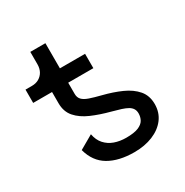

<svg xmlns="http://www.w3.org/2000/svg" viewBox="-153 -770 872 904"><g transform="rotate(-30 283.0 -318.0)"><path d="M214.8 -429.7H351.6V-507.8H214.8V-644.5H132.8V-577.1Q132.8 -555.2 123.8 -538.3Q114.7 -521.5 98.1 -511.7Q81.5 -502 59.6 -502H24.4V-429.7H127V-368.7Q127 -322.8 153.1 -293Q179.2 -263.2 223.6 -243.9Q268.1 -224.6 322.3 -210.4Q350.1 -203.1 370.6 -196.5Q391.1 -189.9 404.1 -182.4Q417 -174.8 423.3 -164.3Q429.7 -153.8 429.7 -139.2Q429.7 -119.6 420.7 -103.5Q411.6 -87.4 388.4 -77.9Q365.2 -68.4 322.3 -68.4Q288.1 -68.4 259.5 -78.6Q231 -88.9 211.7 -110.4Q192.4 -131.8 186 -166L111.3 -123Q129.9 -53.7 184.1 -22Q238.3 9.8 322.3 9.8Q378.4 9.8 422.6 -8.3Q466.8 -26.4 492.2 -59.8Q517.6 -93.3 517.6 -139.2Q517.6 -185.1 491.5 -215.6Q465.3 -246.1 421.1 -265.9Q377 -285.6 322.3 -299.3Q285.2 -308.6 261.2 -316.9Q237.3 -325.2 226.1 -337.2Q214.8 -349.1 214.8 -368.7Z"/></g></svg>

Font: Giphurs
Style: Regular
Weight: 400
Version: Version 2.010